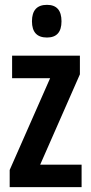

<svg xmlns="http://www.w3.org/2000/svg" viewBox="-20 -773 376 793"><path d="M317 0H20V-71L187 -450H30V-543H310V-466L146 -93H317ZM174 -753Q234 -753 234 -685Q234 -618 174 -618Q112 -618 112 -685Q112 -753 174 -753Z"/></svg>

Font: Noto Sans Gujarati UI ExtraCondensed SemiBold
Style: Regular
Weight: 600
Width: 2
Designer: Jelle Bosma - Monotype Design Team, Universal Thirst
Foundry: Monotype Imaging Inc.
Version: Version 2.106; ttfautohint (v1.8.4.7-5d5b)